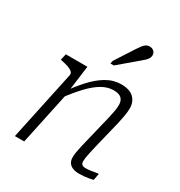

<svg xmlns="http://www.w3.org/2000/svg" viewBox="-188 -938 1003 1071"><g transform="rotate(30 313.0 -403.0)"><path d="M63 0H123L201 -367L199 -376L220 -537H81L72 -497L82 -495Q107 -490 125 -483.5Q143 -477 152 -468Q161 -459 158 -446ZM484 -182 525 -349Q532 -380 536.5 -406Q541 -432 541 -454Q541 -496 514.5 -521.5Q488 -547 434 -547Q384 -547 339 -520.5Q294 -494 252 -447.5Q210 -401 168 -340L179 -312Q222 -370 261 -411.5Q300 -453 337.5 -475Q375 -497 413 -497Q449 -497 464 -482Q479 -467 479 -442Q479 -422 475.5 -401.5Q472 -381 465 -351L428 -199Q419 -162 413 -136.5Q407 -111 404 -92.5Q401 -74 401 -59Q401 -38 410.5 -24Q420 -10 437.5 -3.5Q455 3 477 3Q494 3 509.5 1.5Q525 0 539.5 -2.5Q554 -5 566 -8L574 -51Q564 -51 551 -48.5Q538 -46 523.5 -44Q509 -42 493 -42Q478 -42 470.5 -48.5Q463 -55 463 -69Q463 -78 465 -93Q467 -108 472 -130Q477 -152 484 -182ZM404 -757Q415 -773 423.5 -784.5Q432 -796 442 -802.5Q452 -809 465 -809Q482 -809 492.5 -799Q503 -789 503 -774Q503 -762 496.5 -752Q490 -742 480 -732.5Q470 -723 456 -712L344 -617H322L326 -636Z"/></g></svg>

Font: Roboto Serif 20pt ExtraLight
Style: Italic
Weight: 250
Italic angle: -10°
Version: Version 1.007